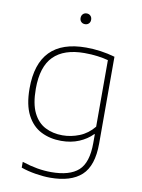

<svg xmlns="http://www.w3.org/2000/svg" viewBox="-103 -812 820 1111"><g transform="rotate(10 307.0 -256.5)"><path d="M270 230Q232.5 230 185.2 222.5Q138 215 99 201V167Q146.5 182.5 188.5 189.8Q230.5 197 271 197Q379 197 430.5 150.8Q482 104.5 482 -11V-63H479Q447 -30 400.5 -10.5Q354 9 296 9Q230.5 9 178 -17.5Q125.5 -44 94.8 -103Q64 -162 64 -259Q64 -548 346 -548Q432 -548 516 -524V-14Q516 117 454.2 173.5Q392.5 230 270 230ZM298 -24Q348.5 -24 397.2 -43.5Q446 -63 482 -107V-498Q455 -505.5 419.5 -510.2Q384 -515 342 -515Q222 -515 161 -454Q100 -393 100 -263Q100 -174 126 -121.8Q152 -69.5 196.8 -46.8Q241.5 -24 298 -24ZM315 -680Q301.5 -680 292.8 -688.5Q284 -697 284 -711Q284 -725.5 292.8 -734.2Q301.5 -743 315 -743Q328.5 -743 337.2 -734.2Q346 -725.5 346 -711Q346 -697 337.2 -688.5Q328.5 -680 315 -680Z"/></g></svg>

Font: Encode Sans Expanded Expanded Thin
Style: Regular
Weight: 100
Width: 7
Designer: Multiple Designers
Foundry: Impallari Type
Version: Version 3.000; ttfautohint (v1.8.3) -l 8 -r 50 -G 200 -x 14 